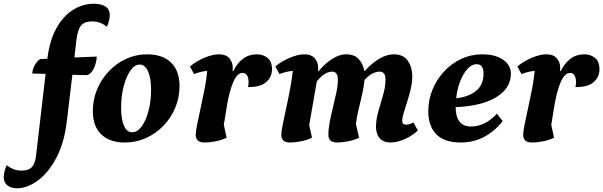

<svg xmlns="http://www.w3.org/2000/svg" viewBox="-148 -754 3242 1032"><path d="M-56 258Q-88 258 -108 242.5Q-128 227 -128 198Q-128 184 -123 164.5Q-118 145 -111 134Q-77 163 -32 163Q6 163 23.5 144Q41 125 46 81L97 -357L25 -359Q28 -387 41.5 -408.5Q55 -430 70 -437L107 -438V-442Q119 -536 154.5 -601Q190 -666 243 -700Q296 -734 357 -734Q394 -734 418 -719.5Q442 -705 442 -671Q442 -656 436.5 -637Q431 -618 426 -610Q392 -639 348 -639Q306 -639 287.5 -616.5Q269 -594 262 -534L252 -445L372 -450Q372 -434 366 -412Q360 -390 348 -372Q336 -354 319 -350L241 -352L211 -101Q197 16 154 96Q111 176 54.5 217Q-2 258 -56 258Z M523 12Q441 12 396 -32Q351 -76 351 -156Q351 -219 374 -274Q397 -329 437.5 -371.5Q478 -414 530.5 -438Q583 -462 643 -462Q726 -462 771.5 -417.5Q817 -373 817 -292Q817 -230 794 -175Q771 -120 730.5 -78Q690 -36 636.5 -12Q583 12 523 12ZM563 -43Q590 -43 613 -74Q636 -105 650 -157Q664 -209 664 -271Q664 -335 647.5 -371Q631 -407 603 -407Q576 -407 553.5 -375.5Q531 -344 517 -291Q503 -238 503 -176Q503 -112 518.5 -77.5Q534 -43 563 -43Z M954 12Q925 12 914.5 0.5Q904 -11 904 -29Q904 -47 912 -86.5Q920 -126 931 -176Q942 -226 952 -277.5Q962 -329 966 -373Q931 -370 895 -356L873 -397Q910 -427 953 -444.5Q996 -462 1028 -462Q1067 -462 1085 -440.5Q1103 -419 1103 -391Q1103 -386 1103 -382Q1103 -378 1102 -372H1106Q1127 -415 1158.5 -438.5Q1190 -462 1233 -462Q1266 -462 1290 -443Q1314 -424 1314 -381Q1314 -340 1282.5 -312.5Q1251 -285 1185 -286Q1187 -293 1187.5 -300Q1188 -307 1188 -313Q1188 -335 1180 -348.5Q1172 -362 1156 -362Q1127 -362 1106 -313.5Q1085 -265 1072 -187L1055 -83L1070 -14Q1045 -1 1011.5 5.5Q978 12 954 12Z M1414 12Q1385 12 1374.5 0.5Q1364 -11 1364 -29Q1364 -47 1372 -86.5Q1380 -126 1391 -176Q1402 -226 1411.5 -277.5Q1421 -329 1426 -373Q1390 -370 1354 -356L1332 -397Q1369 -427 1412 -444.5Q1455 -462 1487 -462Q1526 -462 1544 -440.5Q1562 -419 1562 -391Q1562 -387 1562 -382.5Q1562 -378 1562 -373H1566Q1601 -415 1639 -438.5Q1677 -462 1713 -462Q1757 -462 1780.5 -436Q1804 -410 1810 -373H1813Q1851 -415 1891 -438.5Q1931 -462 1969 -462Q2021 -462 2044.5 -426.5Q2068 -391 2068 -345Q2068 -312 2060 -277.5Q2052 -243 2041.5 -210Q2031 -177 2022.5 -149.5Q2014 -122 2014 -104Q2014 -84 2035 -84Q2053 -84 2074 -96L2098 -53Q2070 -25 2028 -6.5Q1986 12 1951 12Q1914 12 1893.5 -10.5Q1873 -33 1873 -73Q1873 -111 1885.5 -155Q1898 -199 1911 -243Q1924 -287 1924 -326Q1924 -350 1915.5 -359.5Q1907 -369 1892 -369Q1875 -369 1854.5 -359Q1834 -349 1811 -324Q1808 -288 1798.5 -246.5Q1789 -205 1779 -164Q1769 -123 1765 -88L1782 -14Q1756 -1 1722.5 5.5Q1689 12 1668 12Q1638 12 1627.5 0.5Q1617 -11 1617 -29Q1617 -61 1624.5 -100Q1632 -139 1642 -179Q1652 -219 1660 -257Q1668 -295 1668 -326Q1668 -350 1659.5 -359.5Q1651 -369 1636 -369Q1619 -369 1598.5 -357Q1578 -345 1555 -317L1514 -82L1529 -14Q1503 -1 1469.5 5.5Q1436 12 1414 12Z M2328 12Q2242 12 2198 -31.5Q2154 -75 2154 -156Q2154 -217 2176.5 -272Q2199 -327 2239 -370Q2279 -413 2331.5 -437.5Q2384 -462 2445 -462Q2514 -462 2556 -433Q2598 -404 2598 -358Q2598 -280 2520 -232Q2442 -184 2301 -178Q2302 -74 2384 -74Q2459 -74 2523 -143L2554 -103Q2462 12 2328 12ZM2414 -409Q2387 -409 2364 -383Q2341 -357 2325 -315.5Q2309 -274 2304 -226Q2372 -233 2411.5 -266Q2451 -299 2451 -358Q2451 -409 2414 -409Z M2714 12Q2685 12 2674.5 0.5Q2664 -11 2664 -29Q2664 -47 2672 -86.5Q2680 -126 2691 -176Q2702 -226 2712 -277.5Q2722 -329 2726 -373Q2691 -370 2655 -356L2633 -397Q2670 -427 2713 -444.5Q2756 -462 2788 -462Q2827 -462 2845 -440.5Q2863 -419 2863 -391Q2863 -386 2863 -382Q2863 -378 2862 -372H2866Q2887 -415 2918.5 -438.5Q2950 -462 2993 -462Q3026 -462 3050 -443Q3074 -424 3074 -381Q3074 -340 3042.5 -312.5Q3011 -285 2945 -286Q2947 -293 2947.5 -300Q2948 -307 2948 -313Q2948 -335 2940 -348.5Q2932 -362 2916 -362Q2887 -362 2866 -313.5Q2845 -265 2832 -187L2815 -83L2830 -14Q2805 -1 2771.5 5.5Q2738 12 2714 12Z"/></svg>

Font: Petrona ExtraBold
Style: Italic
Weight: 800
Italic angle: -9°
Designer: Ringo R. Seeber
Foundry: Ringo R. Seeber
Version: Version 2.001; ttfautohint (v1.8.3)